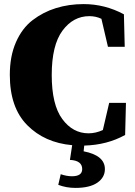

<svg xmlns="http://www.w3.org/2000/svg" viewBox="-20 -692 658 939"><path d="M596 -189 592 -32Q504 17 392 20L389 48Q493 68 493 135Q493 176 456 201.5Q419 227 349 227Q304 227 265 212L277 160Q306 170 332 170Q382 170 382 135Q382 93 322 90L333 18Q198 6 113 -80Q28 -166 28 -326Q28 -417 58 -485.5Q88 -554 139.5 -593.5Q191 -633 254 -652.5Q317 -672 389 -672Q493 -672 586 -622L590 -463H508L476 -600Q449 -613 417 -613Q338 -613 285.5 -542Q233 -471 233 -325Q233 -180 284.5 -110Q336 -40 413 -40Q448 -40 483 -56L514 -189Z"/></svg>

Font: TypoPRO Source Serif Pro
Style: Regular
Weight: 900
Designer: Frank Grießhammer
Foundry: Adobe Systems Incorporated
Version: Version 1.017;PS 1.0;hotconv 1.0.79;makeotf.lib2.5.61930